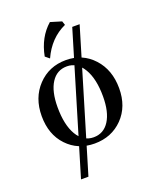

<svg xmlns="http://www.w3.org/2000/svg" viewBox="-160 -806 873 1070"><g transform="rotate(-20 276.5 -270.5)"><path d="M279.3 -25.4Q338.9 -25.4 372.1 -77.4Q405.3 -129.4 405.3 -222.2Q405.3 -326.7 369.1 -387.5Q333 -448.2 272.5 -448.2Q212.9 -448.2 179.7 -396.5Q146.5 -344.7 146.5 -251.5Q146.5 -146.5 182.1 -85.9Q217.8 -25.4 279.3 -25.4ZM272.5 9.3Q174.3 9.3 110.4 -58.1Q46.4 -125.5 46.4 -234.9Q46.4 -343.3 112.5 -413.1Q178.7 -482.9 279.3 -482.9Q377.4 -482.9 441.4 -413.1Q505.4 -343.3 505.4 -233.9Q505.4 -125.5 439.5 -58.1Q373.5 9.3 272.5 9.3ZM175.8 170.9H131.8L376.5 -644.5H420.4ZM200.2 -521.5 175.8 -541.5Q196.3 -648.9 268.6 -712.4L334.5 -692.4L342.3 -668.9Q247.6 -626 200.2 -521.5Z"/></g></svg>

Font: Kelvinch
Style: Regular
Weight: 400
Designer: Paul James MIller
Foundry: High-Logic / Made with FontCreator
Version: Version 3.30 September 23, 2016